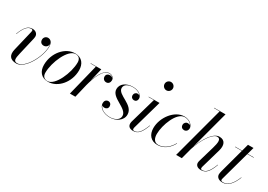

<svg xmlns="http://www.w3.org/2000/svg" viewBox="6 -1579 3360 2407"><g transform="rotate(30 1686.0 -375.0)"><path d="M180 -121.5 237.5 -368C238.5 -375 242 -388 242 -402.5C242 -440.5 211.5 -469.5 164.5 -469.5C93.5 -469.5 53.5 -412 15.5 -312L19.5 -311C56 -408 96 -461.5 151.5 -461.5C164 -461.5 171 -455 171 -444.5C171 -439.5 169.5 -432.5 168.5 -426.5L98 -131C77 -44.5 107 10 203.5 10C326.5 10 457 -226.5 457 -379C457 -440 427 -469 389 -469C357 -469 333 -442.5 333 -412C333 -377 354 -355 389 -355C420.5 -355 448 -380 448 -412C448 -413.5 448 -415 447.5 -416.5C450.5 -405.5 452.5 -393.5 452.5 -379C452.5 -227.5 322 2 211.5 2C156 2 161.5 -42.5 180 -121.5Z M661 10C802 10 929 -135 929 -310C929 -400 881.5 -470 780.5 -470C639.5 -470 512.5 -324.5 512.5 -149.5C512.5 -59.5 560 10 661 10ZM651.5 5.5C600.5 5.5 577 -25.5 577 -74.5C577 -223.5 680.5 -465 789.5 -465C840.5 -465 864 -434 864 -385C864 -236 760.5 5.5 651.5 5.5Z M1087.5 -455.5 974.5 0H1053.5L1100 -195.5C1130.5 -311.5 1185 -465 1277.5 -465C1307 -465 1327.5 -452 1337.5 -433.5C1328 -444 1313.5 -450.5 1297 -450.5C1263 -450.5 1243.5 -430.5 1243.5 -403.5C1243.5 -372.5 1265 -349 1297.5 -349C1330 -349 1348.5 -375.5 1348.5 -407C1348.5 -441 1322 -469.5 1277 -469.5C1202 -469.5 1150.5 -370.5 1118 -269.5L1163.5 -460H1010V-455.5Z M1732 -132C1732 -275 1501 -286.5 1501 -386.5C1501 -444 1568 -464.5 1619 -464.5C1679.5 -464.5 1721 -442 1740 -414.5C1732.5 -420.5 1723 -423.5 1712 -423.5C1684.5 -423.5 1665 -402.5 1665 -376.5C1665 -344 1687.5 -328.5 1712 -328.5C1735.5 -328.5 1757 -344 1757 -380C1757 -422 1707 -469 1619 -469C1521 -469 1451 -416 1451 -342C1451 -216 1686 -196.5 1686 -85C1686 -20 1610.5 5.5 1555 5.5C1484.5 5.5 1417 -23 1400 -77C1408.5 -67 1422.5 -62 1438.5 -62C1463.5 -62 1486.5 -78.5 1486.5 -109C1486.5 -138.5 1467.5 -159.5 1440 -159.5C1408.5 -159.5 1390 -134.5 1390 -105C1390 -30.5 1471.5 10 1555.5 10C1642 10 1732 -43 1732 -132Z M1941.5 -700C1941.5 -667 1968 -639.5 2001 -639.5C2034 -639.5 2061.5 -667 2061.5 -700C2061.5 -733 2034 -760 2001 -760C1968 -760 1941.5 -733 1941.5 -700ZM2046 -153 2042 -154.5C1998.5 -42 1961.5 3 1904 3C1889 3 1884 -6.5 1884 -18C1884 -22.5 1884.5 -28.5 1886 -34L2006.5 -460H1850V-455.5H1927L1821 -85C1818 -74 1816.5 -63 1816.5 -53C1816.5 -15 1841 10 1893 10C1965 10 2002.5 -38 2046 -153Z M2451 -129.5 2447 -131.5C2407 -57.5 2338.5 3.5 2252 3.5C2196 3.5 2171 -43 2171 -106.5C2171 -235.5 2255.5 -464 2369.5 -464C2421 -464 2460.5 -437.5 2478.5 -408.5C2468.5 -416 2454.5 -418 2440 -418C2414.5 -418 2393 -395.5 2393 -368C2393 -333 2417.5 -318 2442.5 -318C2471.5 -318 2494 -339.5 2494 -375C2494 -414 2445 -470 2363 -470C2222 -470 2096.5 -305 2096.5 -150C2096.5 -55 2149 10 2245 10C2341 10 2411.5 -54 2451 -129.5Z M2867.5 -308 2804.5 -92C2799.5 -75.5 2796.5 -61.5 2796.5 -51C2796.5 -13 2827.5 10 2874.5 10C2948.5 10 2987 -38 3030 -153L3026 -154.5C2983.5 -42.5 2944 2.5 2888.5 2.5C2875.5 2.5 2868 -3.5 2868 -17.5C2868 -22.5 2869 -29.5 2870.5 -34.5L2952.5 -319.5C2975.5 -400.5 2956.5 -469.5 2870 -469.5C2779 -469.5 2692.5 -323.5 2647.5 -200L2794.5 -750H2629.5V-745.5H2711.5L2512 0H2594.5L2636 -156C2683 -310 2779.5 -455.5 2846 -455.5C2901 -455.5 2892.5 -394.5 2867.5 -308Z M3364.5 -163 3360.5 -164.5C3317.5 -56 3262.5 4 3192 4C3171.5 4 3161 -3 3161 -14C3161 -23 3163.5 -32.5 3165.5 -39.5L3280 -455.5H3371.5V-460H3281.5L3309 -560H3229L3202 -460H3101.5V-455.5H3200.5L3107 -110C3101.5 -90 3098 -68.5 3098 -58C3098 -23.5 3124.5 10 3186.5 10C3265 10 3321.5 -53 3364.5 -163Z"/></g></svg>

Font: Bodoni* 36pt
Style: Italic
Weight: 400
Italic angle: -13°
Version: Version 2.3